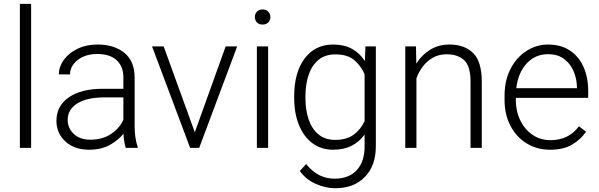

<svg xmlns="http://www.w3.org/2000/svg" viewBox="-20 -770 3121 1000"><path d="M142.1 -750V0H83.5V-750Z M634.8 0Q630.4 -13.7 627.2 -33.4Q624 -53.2 623 -73.7Q596.7 -40 551.8 -15.1Q506.8 9.8 444.3 9.8Q367.2 9.8 320.6 -33.2Q273.9 -76.2 273.9 -140.6Q273.9 -218.3 338.4 -262.9Q402.8 -307.6 514.6 -307.6H622.6V-367.2Q622.6 -423.8 587.6 -456.3Q552.7 -488.8 486.3 -488.8Q424.8 -488.8 384.8 -457.5Q344.7 -426.3 344.7 -382.3L286.6 -382.8Q286.6 -422.4 312 -457.8Q337.4 -493.2 383.1 -515.6Q428.7 -538.1 489.3 -538.1Q573.7 -538.1 627.4 -495.1Q681.2 -452.1 681.2 -366.2V-110.8Q681.2 -83.5 685.3 -54.2Q689.5 -24.9 697.3 -6.3V0ZM451.2 -42.5Q514.6 -42.5 559.1 -72.8Q603.5 -103 622.6 -146.5V-262.7H522.9Q433.1 -262.7 382.8 -231.4Q332.5 -200.2 332.5 -145.5Q332.5 -102.5 364.3 -72.5Q396 -42.5 451.2 -42.5Z M832.5 -528.3 994.6 -81.1 1155.3 -528.3H1215.3L1017.6 0H970.2L772 -528.3Z M1307.6 -681.2Q1307.6 -697.8 1318.1 -709.2Q1328.6 -720.7 1347.7 -720.7Q1366.2 -720.7 1377.2 -709.2Q1388.2 -697.8 1388.2 -681.2Q1388.2 -664.6 1377.2 -653.3Q1366.2 -642.1 1347.7 -642.1Q1328.6 -642.1 1318.1 -653.3Q1307.6 -664.6 1307.6 -681.2ZM1376.5 -528.3V0H1317.9V-528.3Z M1512.2 -258.8V-269Q1512.2 -392.1 1566.4 -465.1Q1620.6 -538.1 1716.3 -538.1Q1772.9 -538.1 1813.7 -515.4Q1854.5 -492.7 1880.4 -452.1L1883.3 -528.3H1937.5V-9.3Q1937.5 93.8 1879.9 152.1Q1822.3 210.4 1726.1 210.4Q1676.8 210.4 1625.2 188Q1573.7 165.5 1541.5 120.1L1574.7 84.5Q1606.4 124 1643.1 142.3Q1679.7 160.6 1722.2 160.6Q1797.4 160.6 1838.1 116.2Q1878.9 71.8 1878.9 -7.3V-69.3Q1852.5 -32.2 1812 -11.2Q1771.5 9.8 1715.3 9.8Q1652.3 9.8 1606.9 -24.4Q1561.5 -58.6 1536.9 -119.4Q1512.2 -180.2 1512.2 -258.8ZM1570.8 -269V-258.8Q1570.8 -197.8 1587.4 -148.4Q1604 -99.1 1638.4 -70.3Q1672.9 -41.5 1726.1 -41.5Q1786.1 -41.5 1823 -69.3Q1859.9 -97.2 1878.9 -139.2V-382.8Q1862.3 -423.8 1826.9 -455.3Q1791.5 -486.8 1727.1 -486.8Q1673.3 -486.8 1638.7 -458Q1604 -429.2 1587.4 -379.9Q1570.8 -330.6 1570.8 -269Z M2306.6 -487.3Q2265.1 -487.3 2233.9 -469.2Q2202.6 -451.2 2181.4 -422.6Q2160.2 -394 2148.9 -361.8V0H2090.8V-528.3H2146.5L2148.4 -438.5Q2175.8 -483.4 2220 -510.7Q2264.2 -538.1 2320.8 -538.1Q2399.9 -538.1 2444.6 -493.4Q2489.3 -448.7 2489.3 -344.2V0H2430.7V-344.7Q2430.7 -426.3 2397.2 -456.8Q2363.8 -487.3 2306.6 -487.3Z M2845.2 9.8Q2776.4 9.8 2722.7 -23.4Q2668.9 -56.6 2638.4 -115.2Q2607.9 -173.8 2607.9 -249.5V-270.5Q2607.9 -352.1 2639.4 -412.1Q2670.9 -472.2 2722.7 -505.1Q2774.4 -538.1 2834.5 -538.1Q2901.9 -538.1 2948.5 -506.8Q2995.1 -475.6 3019.3 -421.1Q3043.5 -366.7 3043.5 -295.9V-260.3H2666.5V-249.5Q2666.5 -191.4 2689.5 -143.8Q2712.4 -96.2 2753.2 -68.1Q2793.9 -40 2847.7 -40Q2894 -40 2930.4 -57.4Q2966.8 -74.7 2995.6 -112.3L3032.2 -84Q3006.3 -45.4 2961.2 -17.8Q2916 9.8 2845.2 9.8ZM2834.5 -487.8Q2767.6 -487.8 2722.9 -439.2Q2678.2 -390.6 2668.9 -310.5H2984.9V-316.9Q2983.9 -361.3 2967 -400.1Q2950.2 -439 2917.2 -463.4Q2884.3 -487.8 2834.5 -487.8Z"/></svg>

Font: Vazirmatn UI FD ExtraLight
Style: Regular
Weight: 200
Designer: Saber Rastikerdar
Foundry: Saber Rastikerdar
Version: Version 33.003